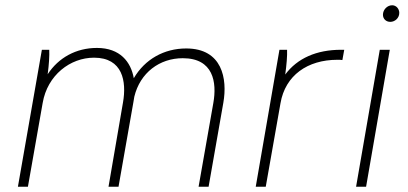

<svg xmlns="http://www.w3.org/2000/svg" viewBox="-20 -709 1549 729"><path d="M48 0H86L142 -318C160 -424 247 -490 337 -490C446 -490 461 -400 447 -320L392 0H430L487 -324L490 -342C512 -433 586 -488 674 -488C790 -488 804 -397 790 -318L734 0H772L828 -319C844 -410 824 -525 687 -525C603 -525 530 -484 488 -412C477 -474 436 -527 348 -527C269 -527 202 -490 161 -427C166 -464 168 -497 167 -520H139Z M951 0H989L1045 -317C1063 -423 1148 -482 1261 -482C1268 -482 1274 -482 1280 -481L1287 -520H1275C1182 -520 1109 -488 1063 -426C1068 -462 1071 -497 1070 -520H1041Z M1332 0H1370L1460 -520H1422ZM1462 -626C1479 -626 1496 -640 1496 -660C1496 -675 1485 -689 1469 -689C1450 -689 1434 -672 1434 -653C1434 -638 1445 -626 1462 -626Z"/></svg>

Font: Fixel Display 20240404 ExLight
Style: Italic
Weight: 200
Italic angle: -10°
Designer: AlfaBravo + MacPaw
Foundry: Kyrylo Tkachov, Marchela Mozhyna, Serhii Makarenko, Maria Weinstein, Zakhar Kryvoshyya
Version: Version 1.211;Glyphs 3.2 (3225)